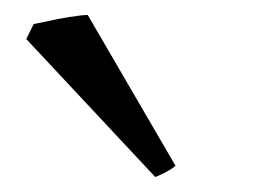

<svg xmlns="http://www.w3.org/2000/svg" viewBox="-20 -747 358 256"><path d="M214 -526 97 -727C86 -727 62 -723 40 -718L25 -715L15 -695L187 -511C197 -515 207 -520 214 -526Z"/></svg>

Font: Temporarium
Style: Regular
Weight: 400
Version: Version 1.1